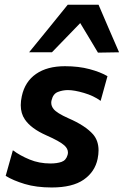

<svg xmlns="http://www.w3.org/2000/svg" viewBox="-20 -796 534 828"><path d="M203 12.5Q136.5 12.5 86.8 -2.5Q37 -17.5 4.5 -37.5L35.5 -148Q66.5 -125 107.8 -108Q149 -91 197.5 -91Q225.5 -91 245.2 -97.8Q265 -104.5 271.5 -128Q273 -133.5 273 -138.5Q273 -155 257.5 -169Q237.5 -187 179.5 -212.5Q114 -241.5 87.5 -280.5Q69.5 -306.5 69.5 -342.5Q69.5 -360.5 74 -381Q87.5 -444 135.5 -477.2Q183.5 -510.5 260 -510.5Q319 -510.5 366.5 -497.8Q414 -485 443.5 -467.5L414 -361Q384 -383 342.2 -395.2Q300.5 -407.5 273 -407.5Q250.5 -407.5 229.8 -399.5Q209 -391.5 202.5 -364Q201 -358.5 201 -353Q201 -338.5 211 -326Q224.5 -308.5 275 -286Q348 -254.5 381.5 -216.5Q405 -189 405 -147.5Q405 -130.5 401 -111Q389.5 -55 341 -21.2Q292.5 12.5 203 12.5ZM402.5 -569Q384 -600.5 364.5 -632.5Q345 -664 326 -696.5Q294.5 -664.5 264.5 -633Q234 -601.5 204 -570.5H105.5Q148 -622.5 189.2 -673.2Q230.5 -724 272 -775.5H405Q427 -724.5 449 -673Q471 -621.5 493.5 -570.5Z"/></svg>

Font: Heraclito SemiBold
Style: Italic
Weight: 600
Italic angle: -12°
Designer: Kostas Bartsokas (font) & Cristiano Sobral (main changes)
Foundry: Kostas Bartsokas (font) & Cristiano Sobral (main changes)
Version: Version 1.00;July 8, 2020;FontCreator 13.0.0.2655 64-bit